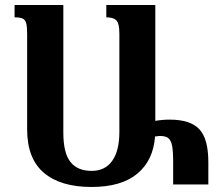

<svg xmlns="http://www.w3.org/2000/svg" viewBox="-20 -734 869 764"><path d="M809 -89V0H669V-91Q669 -134 664.5 -155.5Q660 -177 649 -185Q638 -193 616 -193Q611 -193 597 -191Q590 -96 526.5 -43Q463 10 344 10Q221 10 154.5 -46.5Q88 -103 88 -219V-600Q88 -629 84 -642.5Q80 -656 69.5 -660.5Q59 -665 38 -665V-714H232V-206Q232 -126 260 -90Q288 -54 345 -54Q398 -54 426.5 -94Q455 -134 455 -209V-600Q455 -640 443.5 -652.5Q432 -665 403 -665V-714H598V-253Q626 -258 655 -258Q737 -258 773 -220Q809 -182 809 -89Z"/></svg>

Font: Noto Serif Armenian SmBd Narrow
Style: Regular
Weight: 600
Width: 4
Designer: Monotype Design team
Foundry: Monotype Imaging Inc.
Version: Version 1.000